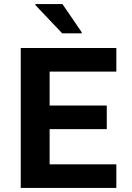

<svg xmlns="http://www.w3.org/2000/svg" viewBox="-20 -924 647 944"><path d="M82 0V-688H552V-572H224V-405H505V-289H224V-116H552V0ZM286 -760 154 -899V-904H287L382 -765V-760Z"/></svg>

Font: Saira SemiBold
Style: Regular
Weight: 600
Designer: Hector Gatti with collaboration of the Omnibus-Type team
Foundry: Omnibus-Type
Version: Version 1.100; ttfautohint (v1.8.3)